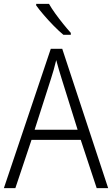

<svg xmlns="http://www.w3.org/2000/svg" viewBox="-20 -967 577 987"><path d="M477 0 395 -248H142L59 0H0L241 -716H300L536 0ZM297 -562Q291 -581 283 -608Q275 -635 269 -658Q263 -633 256 -608Q249 -583 242 -562L158 -300H379ZM232 -947Q245 -924 264.5 -897Q284 -870 305 -844Q326 -818 344 -798V-788H306Q283 -807 256 -834.5Q229 -862 205 -890Q181 -918 166 -939V-947Z"/></svg>

Font: Noto Sans Sinhala UI SemiCondensed Light
Style: Regular
Weight: 300
Width: 4
Designer: Jelle Bosma - Monotype Design Team
Foundry: Monotype Imaging Inc.
Version: Version 2.006; ttfautohint (v1.8.4.7-5d5b)